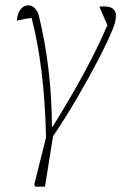

<svg xmlns="http://www.w3.org/2000/svg" viewBox="-20 -502 454 717"><path d="M176 -28Q244 -137 295.5 -232.5Q347 -328 381 -408L351 -477Q356 -478 360.5 -478Q365 -478 369 -478Q413 -478 413 -443Q413 -421 400 -391Q381 -344 346 -277Q311 -210 267.5 -135.5Q224 -61 178 7L148 195H111L108 187L152 11Q146 -251 98 -435Q77 -433 43 -425Q45 -453 57 -467.5Q69 -482 85 -482Q111 -482 124 -448Q173 -249 174 -28Z"/></svg>

Font: Piazzolla Thin
Style: Italic
Weight: 100
Italic angle: -11.3°
Designer: Juan Pablo del Peral
Foundry: Huerta Tipografica
Version: Version 1.330